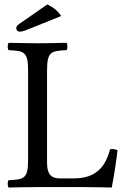

<svg xmlns="http://www.w3.org/2000/svg" viewBox="-20 -839 568 861"><path d="M149 0H362C389 0 481 2 481 2C491 -48 501 -113 507 -165C497 -170 486 -172 474 -170C454 -98 417 -39 311 -39H248C209 -39 191 -58 191 -109V-523C191 -606 208 -611 278 -614C284 -620 284 -641 278 -647C233 -646 186 -645 148 -645C112 -645 65 -646 19 -647C13 -641 13 -620 19 -614C89 -611 106 -606 106 -523V-122C106 -39 89 -34 19 -31C13 -25 13 -4 19 2C58 1 115 0 149 0ZM192 -819 68 -733C55 -724 53 -719 53 -712C53 -704 59 -697 68 -697C77 -697 89 -700 110 -709L254 -767C241 -788 221 -806 192 -819Z"/></svg>

Font: Libertinus Math
Style: Regular
Weight: 400
Designer: Philipp H. Poll, Khaled Hosny
Foundry: Caleb Maclennan
Version: Version 7.050;RELEASE